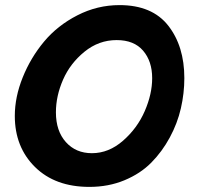

<svg xmlns="http://www.w3.org/2000/svg" viewBox="-20 -722 782 752"><path d="M38 -268Q38 -342 69 -419Q100 -496 152.5 -559Q205 -622 283 -662Q361 -702 448 -702Q576 -702 639 -621.5Q702 -541 702 -416Q702 -357 688.5 -298Q675 -239 645 -183.5Q615 -128 572.5 -85Q530 -42 467.5 -16Q405 10 330 10Q196 10 117 -68Q38 -146 38 -268ZM199 -282Q199 -209 238 -165.5Q277 -122 340 -122Q406 -122 462 -171Q518 -220 547 -287Q576 -354 576 -416Q576 -482 540.5 -523.5Q505 -565 437 -565Q367 -565 311 -519.5Q255 -474 227 -410Q199 -346 199 -282Z"/></svg>

Font: Gorditas
Style: Regular
Weight: 400
Designer: Gustavo Dipre (gbrenda1987@gmail.com)
Foundry: Gustavo Dipre (gbrenda1987@gmail.com)
Version: Version 1.001